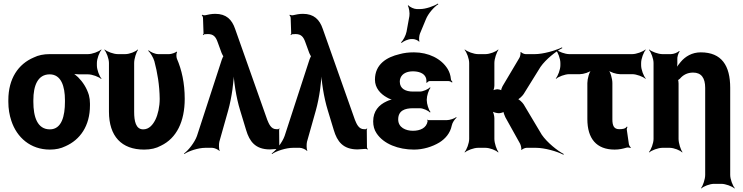

<svg xmlns="http://www.w3.org/2000/svg" viewBox="-20 -833 4187 1082"><path d="M526 -464V-478C526 -502 540 -539 552 -552L550 -554C537 -542 500 -528 476 -528H260C226 -528 196 -522 170 -509C83 -472 27 -390 27 -269V-259C27 -220 33 -185 44 -152C75 -58 152 10 261 10C294 10 323 4 349 -9C431 -45 487 -123 487 -239V-249C487 -266 485 -282 481 -297C469 -337 447 -371 420 -398C410 -407 395 -420 386 -424L384 -420C393 -416 411 -414 425 -414H476C500 -414 537 -400 550 -388L552 -390C540 -403 526 -440 526 -464ZM260 -414C325 -414 346 -346 346 -269V-259C346 -180 328 -104 261 -104C190 -104 168 -175 168 -259V-269C168 -349 192 -414 260 -414Z M792 10C829 10 860 3 887 -12C975 -54 1021 -148 1021 -276C1021 -365 1004 -440 977 -502C973 -512 973 -533 978 -540L975 -542C969 -536 945 -528 934 -528H872C853 -528 828 -540 817 -550L816 -546C827 -536 844 -509 850 -488C867 -424 879 -354 880 -276C880 -231 870 -188 856 -159C842 -131 821 -104 787 -104C745 -104 736 -151 736 -203V-478C736 -502 748 -539 758 -552L756 -554C745 -542 710 -528 686 -528H644C620 -528 583 -542 570 -554L568 -552C580 -539 594 -502 594 -478V-204C594 -65 665 10 792 10Z M1537 -105C1507 -105 1495 -136 1486 -158L1305 -670C1287 -723 1255 -755 1193 -755C1173 -755 1153 -751 1136 -747C1131 -746 1122 -748 1119 -750L1117 -747C1120 -745 1124 -737 1124 -732L1127 -644C1127 -642 1124 -639 1123 -638L1126 -635C1127 -636 1129 -639 1132 -640C1140 -640 1144 -641 1152 -641C1183 -641 1196 -625 1206 -597L1229 -534C1231 -530 1238 -514 1241 -514V-518C1238 -518 1232 -502 1230 -497L1090 -67C1077 -30 1041 15 1017 32L1019 35C1043 18 1098 0 1137 0H1176C1188 0 1211 10 1216 18L1218 16C1213 7 1213 -21 1216 -34L1266 -211C1286 -282 1299 -380 1299 -437L1296 -436C1296 -380 1311 -283 1333 -212L1367 -100C1386 -36 1419 9 1501 9C1519 8 1534 7 1547 6C1550 6 1555 8 1556 10L1559 7C1557 5 1554 1 1554 -2L1553 -102C1553 -104 1555 -106 1556 -107L1553 -109C1552 -108 1551 -106 1549 -106V-105Z M2031 -105C2001 -105 1989 -136 1980 -158L1799 -670C1781 -723 1749 -755 1687 -755C1667 -755 1647 -751 1630 -747C1625 -746 1616 -748 1613 -750L1611 -747C1614 -745 1618 -737 1618 -732L1621 -644C1621 -642 1618 -639 1617 -638L1620 -635C1621 -636 1623 -639 1626 -640C1634 -640 1638 -641 1646 -641C1677 -641 1690 -625 1700 -597L1723 -534C1725 -530 1732 -514 1735 -514V-518C1732 -518 1726 -502 1724 -497L1584 -67C1571 -30 1535 15 1511 32L1513 35C1537 18 1592 0 1631 0H1670C1682 0 1705 10 1710 18L1712 16C1707 7 1707 -21 1710 -34L1760 -211C1780 -282 1793 -380 1793 -437L1790 -436C1790 -380 1805 -283 1827 -212L1861 -100C1880 -36 1913 9 1995 9C2013 8 2028 7 2041 6C2044 6 2049 8 2050 10L2053 7C2051 5 2048 1 2048 -2L2047 -102C2047 -104 2049 -106 2050 -107L2047 -109C2046 -108 2045 -106 2043 -106V-105Z M2307 -96C2267 -96 2224 -114 2224 -160C2224 -210 2262 -223 2307 -223H2346C2364 -223 2393 -210 2403 -199L2406 -202C2396 -213 2385 -247 2385 -269V-272C2385 -293 2396 -327 2406 -338L2403 -341C2393 -330 2364 -317 2346 -317H2307C2267 -317 2233 -332 2233 -373C2233 -380 2234 -387 2237 -394C2247 -419 2274 -431 2307 -431C2337 -431 2370 -422 2380 -395C2383 -389 2384 -372 2383 -367L2386 -366C2388 -370 2395 -376 2401 -376H2508C2515 -376 2524 -371 2527 -368L2530 -371C2526 -375 2521 -382 2521 -388C2519 -409 2513 -427 2503 -444C2467 -503 2394 -538 2313 -538C2283 -538 2257 -535 2232 -528C2159 -511 2093 -471 2093 -384C2093 -337 2124 -304 2160 -284C2171 -277 2190 -270 2200 -269V-273C2190 -274 2171 -268 2159 -262C2115 -242 2083 -207 2083 -149C2083 -124 2089 -101 2102 -82C2142 -21 2226 10 2313 10C2365 10 2416 -6 2456 -30C2488 -50 2517 -81 2526 -126C2529 -142 2543 -162 2553 -170L2551 -173C2541 -165 2515 -156 2498 -156H2393C2391 -156 2391 -158 2390 -159L2387 -157C2388 -156 2390 -153 2390 -151C2384 -111 2347 -96 2307 -96ZM2287 -742 2271 -654C2267 -633 2251 -604 2240 -594L2243 -591C2254 -601 2280 -613 2299 -613H2307C2317 -613 2338 -605 2341 -598L2344 -600C2340 -607 2342 -631 2346 -642L2380 -724C2393 -757 2427 -795 2450 -809L2448 -813C2425 -798 2379 -782 2348 -782H2328C2314 -782 2289 -793 2282 -803L2278 -801C2285 -791 2290 -759 2287 -742Z M2828 -172 2911 -23C2915 -15 2920 5 2917 10L2920 12C2923 7 2939 0 2947 0H3001C3048 0 3120 20 3155 39L3157 35C3122 17 3063 -30 3033 -74L2931 -245C2924 -256 2903 -276 2895 -276V-272C2903 -272 2924 -292 2931 -303L3026 -456C3056 -499 3113 -544 3149 -562L3147 -566C3111 -548 3041 -528 2995 -528H2942C2935 -528 2919 -534 2916 -540L2913 -538C2915 -532 2911 -513 2907 -507L2812 -347C2809 -342 2802 -325 2805 -320L2807 -322C2805 -327 2789 -330 2784 -330C2776 -330 2759 -326 2754 -321L2757 -318C2762 -323 2766 -341 2766 -351V-478C2766 -502 2779 -539 2789 -552L2787 -554C2776 -542 2740 -528 2716 -528H2674C2650 -528 2613 -542 2600 -554L2598 -552C2610 -539 2624 -502 2624 -478V-50C2624 -26 2610 11 2598 24L2600 26C2613 14 2650 0 2674 0H2716C2740 0 2776 14 2787 26L2789 24C2779 11 2766 -26 2766 -50V-167C2766 -180 2760 -204 2753 -211L2750 -208C2757 -201 2779 -195 2791 -195H2792C2800 -195 2819 -200 2822 -205L2818 -207C2815 -202 2824 -180 2828 -172Z M3469 -105C3440 -105 3431 -125 3431 -160V-365C3431 -389 3420 -429 3407 -441L3405 -439C3417 -426 3454 -415 3474 -415H3543C3567 -415 3604 -401 3617 -389L3619 -391C3607 -404 3593 -441 3593 -465V-478C3593 -502 3607 -539 3619 -552L3617 -554C3604 -542 3567 -528 3543 -528H3188C3164 -528 3127 -542 3114 -554L3112 -552C3124 -539 3138 -502 3138 -478V-465C3138 -441 3124 -404 3112 -391L3114 -389C3127 -401 3164 -415 3188 -415H3248C3268 -415 3304 -426 3316 -439L3314 -441C3301 -429 3290 -389 3290 -365V-162C3290 -52 3341 10 3444 10C3470 10 3491 5 3511 -1C3518 -3 3529 -1 3533 1L3535 -2C3531 -5 3525 -14 3524 -21L3512 -104C3512 -109 3515 -115 3516 -117L3513 -120C3504 -107 3489 -105 3469 -105Z M3886 -424C3932 -424 3954 -394 3954 -338V153C3954 177 3941 214 3931 227L3933 229C3944 217 3980 203 4004 203H4045C4069 203 4106 217 4119 229L4121 227C4109 214 4095 177 4095 153V-338C4095 -463 4047 -538 3929 -538C3880 -538 3842 -515 3816 -484C3807 -473 3793 -456 3788 -445L3792 -443C3796 -454 3798 -474 3797 -489V-496C3795 -510 3803 -535 3810 -543L3807 -546C3800 -537 3776 -528 3761 -528H3713C3689 -528 3652 -542 3639 -554L3637 -552C3649 -539 3663 -502 3663 -478V-50C3663 -26 3649 11 3637 24L3639 26C3652 14 3689 0 3713 0H3754C3778 0 3813 14 3824 26L3826 24C3816 11 3804 -26 3804 -50V-362C3804 -366 3803 -383 3800 -385L3798 -382C3800 -380 3810 -387 3812 -390C3829 -410 3853 -424 3886 -424Z"/></svg>

Font: Asimov
Style: EdgeNar
Weight: 500
Designer: Google
Version: Version 2.000980: 2014